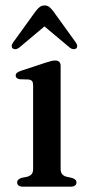

<svg xmlns="http://www.w3.org/2000/svg" viewBox="-20 -702 338 722"><path d="M208 -454V-67.5Q208 -54.5 213.2 -47.8Q218.5 -41 228 -38L250.5 -33Q258.5 -30.5 263 -26.5Q267.5 -22.5 267.5 -16Q267.5 -8.5 261.8 -4.2Q256 0 245.5 0H65.5Q56 0 50.2 -4.2Q44.5 -8.5 44.5 -16Q44.5 -22 48.8 -26.2Q53 -30.5 60.5 -33L85 -38Q94.5 -41.5 99.5 -47.8Q104.5 -54 104.5 -67V-381Q104.5 -392 100.8 -396.8Q97 -401.5 88.5 -403L54.5 -404Q46.5 -405.5 42.8 -408.8Q39 -412 39 -417.5Q39 -424 43.5 -428Q48 -432 58 -435.5L150.5 -466Q164 -470.5 172.5 -472.5Q181 -474.5 188.5 -474.5Q198 -474.5 203 -469.2Q208 -464 208 -454ZM165.4 -618H129L242.8 -522.5Q249.6 -517.5 255.9 -517Q262.2 -516.5 266.7 -520Q270.3 -523 270.3 -529Q270.3 -535 264.9 -542.5L179.8 -660.5Q171.7 -671 164.7 -676.2Q157.8 -681.5 147.4 -681.5Q137.5 -681.5 130.1 -676.2Q122.7 -671 114.6 -660.5L29.5 -542.5Q24.1 -535 24.1 -529Q24.1 -523 27.7 -520Q32.2 -516.5 38.5 -517Q44.8 -517.5 51.6 -522.5Z"/></svg>

Font: Fraunces 20pt
Style: Regular
Weight: 400
Version: Version 1.000;[b76b70a41]